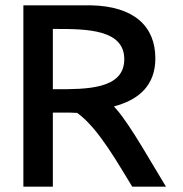

<svg xmlns="http://www.w3.org/2000/svg" viewBox="-20 -713 690 723"><path d="M565 -493C565 -614 485 -690 321 -693H68V-10H179V-289H224C238 -289 252 -289 267 -288H271L273 -286C353 -228 430 -87 478 -10H605C557 -88 471 -242 419 -301L409 -312L425 -317C503 -341 565 -392 565 -493ZM190 -377H179V-604H190C308 -604 448 -602 448 -490C448 -376 304 -377 190 -377Z"/></svg>

Font: Bluebird
Style: LiExt
Weight: 300
Designer: Jasper
Foundry: Cannot Into Space Fonts
Version: Version 0.98